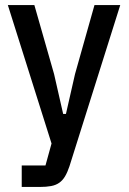

<svg xmlns="http://www.w3.org/2000/svg" viewBox="-20 -540 510 760"><path d="M354 -520H456L255 118Q247 142 237.5 158Q228 174 214.5 183.5Q201 193 182 196.5Q163 200 138 200H66V115H160L184 28L11 -520H116L194 -247L230 -89H241L277 -247Z"/></svg>

Font: IBM Plex Sans Condensed Medium
Style: Regular
Weight: 500
Width: 3
Designer: Mike Abbink, Paul van der Laan, Pieter van Rosmalen
Foundry: Bold Monday
Version: Version 1.3